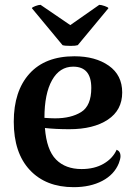

<svg xmlns="http://www.w3.org/2000/svg" viewBox="-20 -761 562 795"><path d="M479 -115Q479 -103 472 -85Q453 -38 403.5 -12Q354 14 285 14Q170 14 103.5 -57Q37 -128 37 -257Q37 -384 102 -456Q167 -528 288 -528Q375 -528 430.5 -489Q486 -450 486 -378Q486 -305 426.5 -265.5Q367 -226 267 -226Q210 -226 166 -231Q173 -140 212 -100.5Q251 -61 318 -61Q371 -61 409 -83Q447 -105 463 -141Q479 -134 479 -115ZM164 -273Q192 -271 208 -271Q274 -271 316 -297Q358 -323 358 -397Q358 -485 283 -485Q227 -485 195.5 -429Q164 -373 164 -273ZM271 -657 391 -741Q399 -741 413.5 -736Q428 -731 429 -727L302 -574Q293 -571 273 -571Q248 -571 239 -574L112 -727Q113 -731 126.5 -736Q140 -741 148 -741Z"/></svg>

Font: Arima Madurai ExtraBold
Style: Regular
Weight: 800
Designer: Joana Correia and Natanael Gama
Foundry: NDISCOVER
Version: Version 1.019